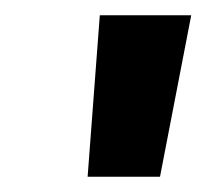

<svg xmlns="http://www.w3.org/2000/svg" viewBox="-20 -775 271 252"><path d="M95 -543 111 -755H231L190 -543Z"/></svg>

Font: Host Grotesk Black
Style: Italic
Weight: 900
Italic angle: -8°
Designer: Doğukan Karapınar based on Poppins by Indian Type Foundry, Jonny Pinhorn
Foundry: Element Type
Version: Version 1.000; ttfautohint (v1.8.4.7-5d5b);gftools[0.9.33]